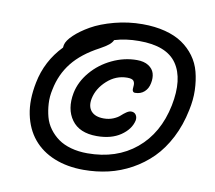

<svg xmlns="http://www.w3.org/2000/svg" viewBox="-85 -837 1113 994"><g transform="rotate(10 471.5 -340.0)"><path d="M415 58.1Q329.1 58.1 261 30.5Q192.9 2.9 149.9 -49.1Q106.9 -101.1 91.6 -175.5Q76.2 -250 95.2 -344.2Q118.2 -460.9 201.2 -546.9Q201.2 -549.3 203.1 -561Q208 -584.5 239.3 -614.3Q270.5 -644 319.1 -671.9Q367.7 -699.7 439.7 -718.8Q511.7 -737.8 586.9 -737.8Q652.3 -737.8 705.8 -723.9Q759.3 -710 796.6 -684.6Q834 -659.2 860.4 -623.3Q886.7 -587.4 898.2 -543.2Q909.7 -499 911.4 -448.2Q913.1 -397.5 900.9 -341.8Q884.3 -260.3 849.9 -193.6Q815.4 -127 769.3 -80.8Q723.1 -34.7 665.5 -2.9Q607.9 28.8 545.2 43.5Q482.4 58.1 415 58.1ZM185.1 -324.2Q176.3 -285.6 178.5 -248.8Q180.7 -211.9 189.5 -179.2Q198.2 -146.5 218.5 -118.9Q238.8 -91.3 266.4 -71.5Q293.9 -51.8 333.3 -40.8Q372.6 -29.8 419.9 -29.8Q572.8 -29.8 675 -114.5Q777.3 -199.2 808.1 -350.1Q836.4 -492.2 782.5 -570.8Q728.5 -649.4 584 -648.9Q513.2 -648.9 455.1 -630.9Q449.2 -617.2 434.3 -605Q419.4 -592.8 389.2 -576.2Q298.8 -528.3 250 -466.8Q201.2 -405.3 185.1 -324.2ZM452.1 -126Q360.8 -126 320.1 -182.4Q279.3 -238.8 295.9 -325.2Q308.1 -385.7 352.1 -437.5Q396 -489.3 459.5 -519.5Q522.9 -549.8 589.8 -549.8Q627.4 -549.8 650.9 -534.7Q674.3 -519.5 681.2 -496.3Q688 -473.1 682.1 -444.8Q676.8 -416 657.5 -398.4Q638.2 -380.9 608.9 -380.9Q590.8 -380.9 595.2 -411.1Q597.7 -430.2 590.1 -440.7Q582.5 -451.2 556.2 -451.2Q497.1 -451.2 450.7 -409.2Q404.3 -367.2 393.1 -313Q384.8 -270.5 405.8 -246.3Q426.8 -222.2 472.2 -222.2Q499 -222.2 521.5 -231.4Q543.9 -240.7 556.2 -252.2Q568.4 -263.7 582 -272.9Q595.7 -282.2 606.9 -282.2Q623.5 -282.2 631.8 -270Q640.1 -257.8 637.2 -240.2Q626.5 -192.9 577.4 -159.4Q528.3 -126 452.1 -126Z"/></g></svg>

Font: Shantell Sans Bouncy
Style: Italic
Weight: 500
Italic angle: -11.31°
Designer: Stephen Nixon, Anya Danilova, Shantell Martin
Foundry: Arrow Type
Version: Version 1.006;[9816181b4]